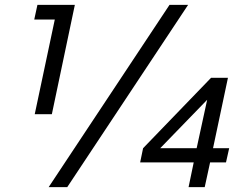

<svg xmlns="http://www.w3.org/2000/svg" viewBox="-20 -765 1029 785"><path d="M122 -298 204 -685H120L133 -745H286L192 -298ZM179 0 673 -745H749L255 0ZM917 -159 904 -101H839L817 0H751L772 -101H553L565 -159L843 -447H912L851 -159ZM635 -159H784L827 -357Z"/></svg>

Font: Plus Jakarta Display Light
Style: Italic
Weight: 300
Italic angle: -12°
Designer: Gumpita Rahayu
Foundry: Tokotype Studio
Version: Version 1.000;hotconv 1.0.109;makeotfexe 2.5.65596